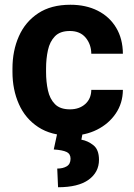

<svg xmlns="http://www.w3.org/2000/svg" viewBox="-20 -558 561 804"><path d="M272.9 -100.1Q312 -100.1 336.9 -122.3Q361.8 -144.5 362.3 -181.6H494.6Q494.1 -126 464.8 -82.8Q435.5 -39.6 386.2 -14.9Q336.9 9.8 275.9 9.8Q194.3 9.8 140.1 -25.9Q85.9 -61.5 59.1 -122.1Q32.2 -182.6 32.2 -256.8V-271Q32.2 -345.7 59.1 -406.2Q85.9 -466.8 139.9 -502.4Q193.8 -538.1 274.9 -538.1Q339.8 -538.1 389.2 -513.2Q438.5 -488.3 466.3 -442.1Q494.1 -396 494.6 -333H362.3Q361.8 -372.6 338.6 -400.4Q315.4 -428.2 272.5 -428.2Q231.4 -428.2 210 -406Q188.5 -383.8 180.7 -347.9Q172.9 -312 172.9 -271V-256.8Q172.9 -215.3 180.7 -179.7Q188.5 -144 210 -122.1Q231.4 -100.1 272.9 -100.1ZM220.2 -2H326.2L320.8 26.9Q348.1 31.7 371.3 50.3Q394.5 68.8 394.5 111.3Q394.5 163.1 351.1 194.6Q307.6 226.1 223.1 226.1L219.7 147.9Q243.7 147.9 259.5 138.4Q275.4 128.9 275.4 106.4Q275.4 86.4 258.8 78.4Q242.2 70.3 205.1 67.9Z"/></svg>

Font: Vazirmatn UI FD
Style: Bold
Weight: 700
Designer: Saber Rastikerdar
Foundry: Saber Rastikerdar
Version: Version 33.003